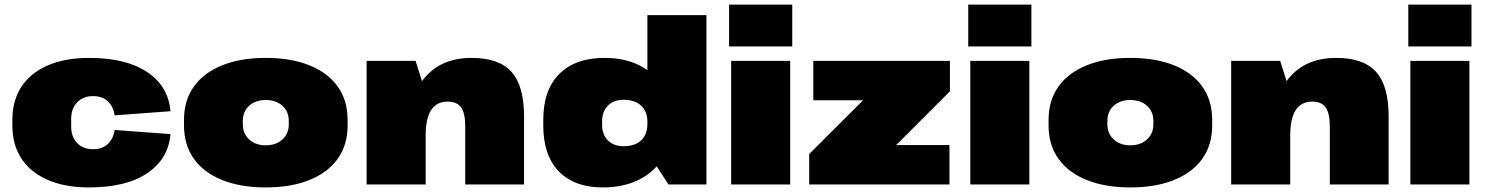

<svg xmlns="http://www.w3.org/2000/svg" viewBox="-20 -806 6491 839"><path d="M369 13Q265 13 189.5 -19.5Q114 -52 74 -112.5Q34 -173 34 -258V-282Q34 -367 74 -427.5Q114 -488 189.5 -520.5Q265 -553 369 -553Q532 -553 624 -490.5Q716 -428 725 -320L481 -302Q475 -341 451 -363.5Q427 -386 386 -386Q344 -386 317.5 -359Q291 -332 291 -286V-254Q291 -208 317 -181Q343 -154 386 -154Q427 -154 451 -176.5Q475 -199 481 -238L725 -220Q716 -112 624 -49.5Q532 13 369 13Z M1141 13Q1031 13 950.5 -19.5Q870 -52 827 -112.5Q784 -173 784 -258V-282Q784 -367 827 -427.5Q870 -488 950.5 -520.5Q1031 -553 1141 -553Q1252 -553 1332.5 -520.5Q1413 -488 1456 -427.5Q1499 -367 1499 -282V-258Q1499 -173 1456 -112.5Q1413 -52 1332.5 -19.5Q1252 13 1141 13ZM1141 -171Q1186 -171 1214 -196.5Q1242 -222 1242 -263V-277Q1242 -319 1214 -344Q1186 -369 1141 -369Q1097 -369 1069 -344Q1041 -319 1041 -277V-263Q1041 -222 1069 -196.5Q1097 -171 1141 -171Z M2013 -253Q2013 -311 1995 -336.5Q1977 -362 1936 -362Q1888 -362 1864 -325Q1840 -288 1840 -214L1757 -114V-190Q1757 -367 1830.5 -460Q1904 -553 2041 -553Q2160 -553 2215 -492Q2270 -431 2270 -298V0H2013ZM1582 -540H1796L1840 -401V0H1582Z M2614 13Q2490 13 2422 -57Q2354 -127 2354 -258V-282Q2354 -413 2424 -483Q2494 -553 2622 -553Q2710 -553 2775 -520Q2840 -487 2876.5 -426.5Q2913 -366 2913 -284V-257Q2913 -175 2876 -114.5Q2839 -54 2771.5 -20.5Q2704 13 2614 13ZM2705 -167Q2755 -167 2782 -193Q2809 -219 2809 -265V-273Q2809 -319 2781.5 -344.5Q2754 -370 2705 -370Q2662 -370 2636.5 -344.5Q2611 -319 2611 -276V-261Q2611 -218 2636.5 -192.5Q2662 -167 2705 -167ZM2809 -142V-740H3067V0H2901Z M3433 -540V0H3175V-540ZM3442 -786V-603H3166V-786Z M3516 -133 3840 -456 3860 -368H3534V-540H4131V-407L3803 -79L3784 -172H4129V0H3516Z M4478 -540V0H4220V-540ZM4487 -786V-603H4211V-786Z M4919 13Q4809 13 4728.5 -19.5Q4648 -52 4605 -112.5Q4562 -173 4562 -258V-282Q4562 -367 4605 -427.5Q4648 -488 4728.5 -520.5Q4809 -553 4919 -553Q5030 -553 5110.5 -520.5Q5191 -488 5234 -427.5Q5277 -367 5277 -282V-258Q5277 -173 5234 -112.5Q5191 -52 5110.5 -19.5Q5030 13 4919 13ZM4919 -171Q4964 -171 4992 -196.5Q5020 -222 5020 -263V-277Q5020 -319 4992 -344Q4964 -369 4919 -369Q4875 -369 4847 -344Q4819 -319 4819 -277V-263Q4819 -222 4847 -196.5Q4875 -171 4919 -171Z M5791 -253Q5791 -311 5773 -336.5Q5755 -362 5714 -362Q5666 -362 5642 -325Q5618 -288 5618 -214L5535 -114V-190Q5535 -367 5608.5 -460Q5682 -553 5819 -553Q5938 -553 5993 -492Q6048 -431 6048 -298V0H5791ZM5360 -540H5574L5618 -401V0H5360Z M6401 -540V0H6143V-540ZM6410 -786V-603H6134V-786Z"/></svg>

Font: Pathway Extreme 28pt Black
Style: Regular
Weight: 900
Designer: Eduardo Rodriguez Tunni
Foundry: Eduardo Rodriguez Tunni
Version: Version 1.001;gftools[0.9.26]